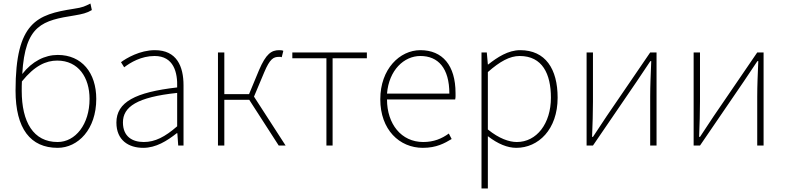

<svg xmlns="http://www.w3.org/2000/svg" viewBox="-20 -824 4448 1087"><path d="M492 -804C461 -789 451 -782 396 -774C191 -742 68 -700 68 -311C68 -95 153 13 306 13C422 13 525 -92 525 -264C525 -412 443 -513 307 -513C234 -513 162 -477 106 -405C122 -685 222 -708 404 -737C445 -744 472 -750 500 -767ZM306 -20C169 -20 103 -133 103 -310C103 -329 103 -346 104 -363C176 -452 240 -481 304 -481C424 -481 487 -385 487 -264C487 -120 407 -20 306 -20Z M791 13C863 13 925 -26 981 -70H984L989 0H1019V-341C1019 -448 981 -540 857 -540C772 -540 696 -495 665 -472L683 -443C718 -470 780 -507 855 -507C964 -507 986 -413 983 -329C746 -302 639 -246 639 -130C639 -30 708 13 791 13ZM794 -20C730 -20 676 -50 676 -131C676 -219 755 -274 983 -298V-109C914 -49 858 -20 794 -20Z M1418 -277 1476 -415C1508 -491 1528 -502 1559 -502C1567 -502 1568 -503 1575 -500L1584 -536C1579 -539 1572 -540 1561 -540C1517 -540 1486 -520 1446 -426L1390 -291H1250V-527H1214V0H1250V-259H1391L1558 0H1597Z M1828 0H1863V-494H2057V-527H1635V-494H1828Z M2374 13C2451 13 2497 -13 2537 -37L2521 -68C2481 -39 2436 -20 2376 -20C2252 -20 2171 -122 2171 -261H2557C2560 -274 2559 -286 2559 -297C2559 -454 2485 -540 2360 -540C2243 -540 2133 -433 2133 -262C2133 -90 2241 13 2374 13ZM2171 -294C2182 -427 2267 -507 2360 -507C2460 -507 2524 -439 2524 -294Z M2706 243H2742V-53C2799 -9 2853 13 2903 13C3028 13 3137 -91 3137 -271C3137 -434 3068 -540 2925 -540C2857 -540 2796 -500 2744 -459H2742L2736 -527H2706ZM2742 -416C2810 -476 2866 -507 2922 -507C3051 -507 3099 -405 3099 -271C3099 -124 3018 -20 2906 -20C2863 -20 2806 -39 2742 -91Z M3301 0H3337L3585 -363L3662 -478H3667C3664 -406 3661 -337 3661 -277V0H3697V-527H3661L3413 -164C3390 -131 3360 -82 3337 -49H3332C3335 -121 3337 -189 3337 -249V-527H3301Z M3907 0H3943L4191 -363L4268 -478H4273C4270 -406 4267 -337 4267 -277V0H4303V-527H4267L4019 -164C3996 -131 3966 -82 3943 -49H3938C3941 -121 3943 -189 3943 -249V-527H3907Z"/></svg>

Font: SSpoqa Han Sans Neo Thin
Style: Regular
Weight: 100
Designer: [Spoqa Han Sans Neo] Dong-huui Kim  Younghwa Kang  Yujin Lee  [Noto Sans] Ryoko NISHIZUKA  (kana & ideographs); Paul D. 
Foundry: Spoqa (http://www.spoqa-han-sans.com)
Version: Version 1.000